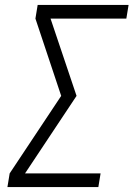

<svg xmlns="http://www.w3.org/2000/svg" viewBox="-20 -755 540 775"><path d="M10 0 19 -55 227 -368 123 -680 132 -735H499L490 -680H184L289 -368L81 -55H386L377 0Z"/></svg>

Font: Iosevka SS04 Light Oblique
Style: Regular
Weight: 300
Italic angle: -9°
Monospace: yes
Designer: Belleve Invis
Foundry: Belleve Invis
Version: Version 19.0.0; ttfautohint (v1.8.4)